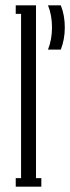

<svg xmlns="http://www.w3.org/2000/svg" viewBox="-20 -700 263 720"><path d="M208 -680Q223 -643 223 -597Q223 -552 208 -514H160Q175 -552 175 -597Q175 -643 160 -680ZM39 0V-32H59V-648H39V-680H115V-32H135V0Z"/></svg>

Font: Margherita Variable
Style: Regular
Weight: 400
Designer: James Puckett
Foundry: Dunwich Type Founders
Version: Version 1.008